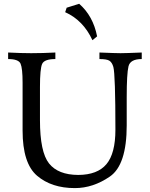

<svg xmlns="http://www.w3.org/2000/svg" viewBox="-20 -968 785 1004"><path d="M371.6 15.6Q249.5 15.6 173.8 -49.1Q98.1 -113.8 98.1 -285.2V-535.6Q98.1 -610.4 87.6 -634.8Q77.1 -659.2 22.5 -659.2V-693.4Q91.3 -689.9 143.1 -689.9Q204.1 -689.9 269.5 -693.4V-659.2Q211.9 -659.2 200.4 -633.8Q189 -608.4 189 -513.7V-339.4Q189 -173.3 236.3 -113.5Q283.7 -53.7 389.2 -53.2Q489.7 -53.7 536.6 -109.6Q583.5 -165.5 583.5 -290Q583.5 -576.7 572.8 -617.7Q565.9 -641.6 552.2 -650.4Q538.6 -659.2 500 -659.2V-693.4Q584.5 -689.9 610.4 -689.9Q636.7 -689.9 721.2 -693.4V-659.2Q661.1 -659.2 651.9 -621.1Q642.6 -583 642.6 -459V-312.5Q642.6 -105.5 554.7 -44.9Q466.8 15.6 371.6 15.6ZM463.4 -757.8Q415.5 -861.8 320.8 -904.3L328.6 -927.7L394 -948.2Q466.8 -884.8 487.8 -777.8Z"/></svg>

Font: Almanac
Style: Regular
Weight: 400
Designer: Eden's Almanac
Version: Version 3.501;March 28, 2021;FontCreator 13.0.0.2683 64-bit